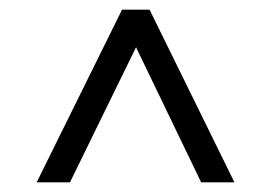

<svg xmlns="http://www.w3.org/2000/svg" viewBox="-20 -630 561 398"><path d="M56 -252 233 -610H290L466 -252H397L262 -532L125 -252Z"/></svg>

Font: Manuale
Style: Italic
Weight: 400
Italic angle: -11°
Designer: Eduardo Tunni / Pablo Cosgaya
Foundry: Eduardo Tunni / Pablo Cosgaya
Version: Version 1.002